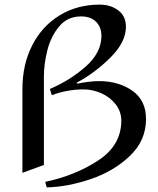

<svg xmlns="http://www.w3.org/2000/svg" viewBox="-20 -740 686 831"><path d="M408 -389Q493 -389 552.5 -347.5Q612 -306 612 -225Q612 -132 542.5 -65.5Q473 1 373 35Q273 69 182 71L176 47Q305 20 405 -45.5Q505 -111 505 -218Q505 -257 481 -288Q457 -319 419.5 -336Q382 -353 341 -353Q271 -353 204 -328L196 -355Q283 -392 351 -452Q419 -512 419 -585Q419 -623 395.5 -646Q372 -669 331 -669Q272 -669 236 -625.5Q200 -582 185 -522.5Q170 -463 170 -409V-26L77 8V-354Q77 -461 119.5 -544Q162 -627 238 -673.5Q314 -720 411 -720Q459 -720 492 -695Q525 -670 525 -624Q525 -558 458.5 -491.5Q392 -425 312 -382L314 -378Q371 -389 408 -389Z"/></svg>

Font: Amita
Style: Regular
Weight: 400
Designer: Eduardo Rodriguez Tunni, Modular Infotech, Brian J. Bonislawsky
Foundry: Eduardo Rodriguez Tunni, Modular Infotech, Brian J. Bonislawsky
Version: Version 1.004